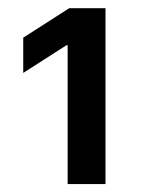

<svg xmlns="http://www.w3.org/2000/svg" viewBox="-20 -820 358 476"><path d="M147.7 -363.6H241.5V-799.7H151.6L37.6 -726.6V-639.2L144.5 -707.7H147.7Z"/></svg>

Font: Margiela Sans Semi Bold
Style: Regular
Weight: 600
Designer: Stefan Endress, Andreas Faust
Version: Version 1.100;FEAKit 1.0